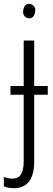

<svg xmlns="http://www.w3.org/2000/svg" viewBox="-49 -744 275 1005"><path d="M73 -693C68 -670 79 -653 97 -649C116 -645 129 -654 134 -678C140 -701 130 -718 110 -723C91 -727 78 -717 73 -693ZM24 241C91 241 130 197 130 102V-248H201V-294H130V-532H75V-294H6V-248H75V100C75 163 56 191 17 191C1 191 -14 188 -29 182V231C-16 237 2 241 24 241Z"/></svg>

Font: Noto Sans Display SemiCondensed Light
Style: Regular
Weight: 300
Width: 4
Designer: Monotype Design Team
Foundry: Monotype Imaging Inc.
Version: Version 1.900